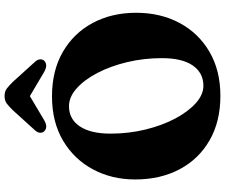

<svg xmlns="http://www.w3.org/2000/svg" viewBox="-92 -875 986 842"><g transform="rotate(-90 401.0 -454.0)"><path d="M399.5 -719Q511.5 -719 593.8 -671.8Q676 -624.5 721 -541Q766 -457.5 766 -349.5Q766 -243.5 721.5 -160Q677 -76.5 595 -28.5Q513 19.5 401.5 19.5Q289 19.5 206.8 -27.8Q124.5 -75 79.8 -159.2Q35 -243.5 35 -354.5Q35 -456.5 79.2 -539.2Q123.5 -622 205.2 -670.5Q287 -719 399.5 -719ZM567 -237Q567 -316.5 549.5 -389.5Q532 -462.5 502 -520Q472 -577.5 434.2 -611Q396.5 -644.5 356.5 -644.5Q299.5 -644.5 267.8 -597Q236 -549.5 236 -462.5Q236 -382 254 -308.8Q272 -235.5 302.2 -178.5Q332.5 -121.5 369.8 -88.2Q407 -55 446 -55Q502 -55 534.5 -101.2Q567 -147.5 567 -237ZM554 -751.5Q535.5 -736 504.5 -754.5L400.5 -816L297 -754.5Q266 -735.5 248 -751.5Q240.5 -757.5 239.8 -769.2Q239 -781 251 -794L338 -890Q354 -906.5 367.2 -916.8Q380.5 -927 401 -927Q421 -927 434.2 -916.8Q447.5 -906.5 463.5 -890L550.5 -794Q562.5 -781 561.8 -769.2Q561 -757.5 554 -751.5Z"/></g></svg>

Font: Fraunces 9pt S050
Style: Bold
Weight: 700
Version: Version 1.000; ttfautohint (v1.8.3)